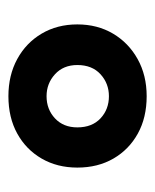

<svg xmlns="http://www.w3.org/2000/svg" viewBox="25 -790 377 468"><g transform="rotate(90 214.0 -555.5)"><path d="M214 -387Q163 -387 123.5 -408.5Q84 -430 61.5 -468Q39 -506 39 -555Q39 -604 61.5 -642Q84 -680 123.5 -702Q163 -724 214 -724Q266 -724 305 -702.5Q344 -681 366 -643Q388 -605 388 -555Q388 -506 366 -468Q344 -430 305 -408.5Q266 -387 214 -387ZM214 -480Q246 -480 268 -500.5Q290 -521 290 -555Q290 -591 268 -611.5Q246 -632 214 -632Q183 -632 160.5 -611.5Q138 -591 138 -555Q138 -521 160.5 -500.5Q183 -480 214 -480Z"/></g></svg>

Font: Noto Sans Thaana
Style: Regular
Weight: 400
Designer: Monotype Design Team
Foundry: Monotype Imaging Inc.
Version: Version 2.001